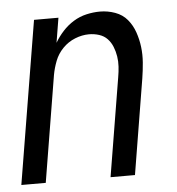

<svg xmlns="http://www.w3.org/2000/svg" viewBox="-44 -569 563 611"><g transform="rotate(-5 237.5 -264.0)"><path d="M0 0 86 -520H164L151 -441Q162 -460 177.5 -477Q193 -494 212.5 -506Q232 -518 254 -523Q276 -528 297 -528Q322 -528 345.5 -519.5Q369 -511 384 -493Q399 -475 407 -452Q415 -429 418 -404.5Q421 -380 419 -354.5Q417 -329 413 -304L363 0H285L337 -315Q340 -332 341 -348.5Q342 -365 339.5 -381Q337 -397 331 -412Q325 -427 314.5 -438Q304 -449 288.5 -454Q273 -459 256 -459Q234 -459 211.5 -450Q189 -441 172 -423.5Q155 -406 146.5 -384Q138 -362 134 -340L78 0Z"/></g></svg>

Font: Iosevka QP
Style: Italic
Weight: 400
Italic angle: -9°
Designer: Belleve Invis
Foundry: Belleve Invis
Version: Version 20.0.0; ttfautohint (v1.8.4)